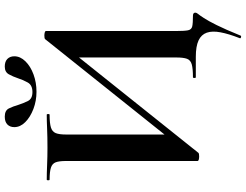

<svg xmlns="http://www.w3.org/2000/svg" viewBox="-133 -708 1031 805"><g transform="rotate(-90 382.5 -305.5)"><path d="M636 187Q635 191 629 189.5Q623 188 625 184Q643 138 649.5 103.5Q656 69 648 46Q640 23 615.5 11.5Q591 0 547 0H461Q458 0 458 -6Q458 -12 461 -12Q497 -12 515 -17Q533 -22 538.5 -37Q544 -52 544 -81V-522L577 -531L144 11Q141 14 129 14Q122 14 116 12.5Q110 11 110 7V-544Q110 -573 104.5 -587.5Q99 -602 82 -607.5Q65 -613 32 -613Q29 -613 29 -619Q29 -625 32 -625Q58 -625 93.5 -623.5Q129 -622 165 -622Q212 -622 245.5 -623.5Q279 -625 304 -625Q307 -625 307 -619Q307 -613 304 -613Q268 -613 250.5 -607.5Q233 -602 227 -587.5Q221 -573 221 -544V-99L188 -90L621 -632Q624 -635 636 -635Q642 -635 648.5 -633.5Q655 -632 655 -628V-81Q655 -47 658 -32.5Q661 -18 674.5 -15Q688 -12 719 -12Q732 -12 732 -2Q732 3 726.5 9.5Q721 16 709.5 33.5Q698 51 680 87Q662 123 636 187ZM399 -685Q428 -685 439 -704.5Q450 -724 457 -746Q464 -767 473.5 -784Q483 -801 506 -801Q527 -801 538 -790Q549 -779 549 -761Q549 -736 528 -714.5Q507 -693 473 -680.5Q439 -668 400 -668Q362 -668 328 -681Q294 -694 273 -715Q252 -736 252 -761Q252 -779 263 -790Q274 -801 296 -801Q322 -801 330.5 -783.5Q339 -766 345 -745Q352 -723 361.5 -704Q371 -685 399 -685Z"/></g></svg>

Font: Cormorant Infant Light
Style: Regular
Weight: 300
Designer: Christian Thalmann (Catharsis Fonts)
Foundry: Catharsis Fonts
Version: Version 4.001